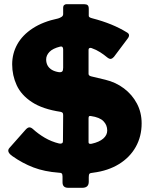

<svg xmlns="http://www.w3.org/2000/svg" viewBox="-20 -822 727 915"><path d="M655 -234Q655 -172 627 -122Q599 -72 547 -40Q495 -8 424 1Q410 2 406.5 6Q403 10 403 22V44Q403 73 372 73H305Q278 73 278 47V20Q278 9 274.5 5Q271 1 260 1Q192 -4 139.5 -24Q87 -44 39 -78Q9 -99 25 -117L102 -204Q112 -215 120 -215Q128 -215 137 -207Q162 -184 193.5 -165.5Q225 -147 262 -138Q280 -135 280 -149L281 -272Q281 -280 279 -283.5Q277 -287 269 -289Q183 -302 132 -335.5Q81 -369 59.5 -416Q38 -463 38 -515Q38 -567 62.5 -611Q87 -655 136 -687Q185 -719 257 -734Q264 -736 272.5 -741Q281 -746 281 -755V-786Q281 -794 286 -798Q291 -802 296 -802H381Q392 -802 397.5 -797.5Q403 -793 403 -780V-746Q403 -739 419 -735Q469 -722 509.5 -705.5Q550 -689 584 -668Q603 -658 589 -639L523 -551Q516 -543 508.5 -541.5Q501 -540 489 -550Q476 -561 457.5 -573Q439 -585 416 -593Q409 -595 405.5 -592.5Q402 -590 402 -585V-470Q402 -461 415 -458L482 -442Q532 -430 571 -400.5Q610 -371 632.5 -328.5Q655 -286 655 -234ZM281 -586Q281 -603 267 -600Q231 -591 215.5 -574.5Q200 -558 200 -539Q200 -522 207 -509.5Q214 -497 227.5 -489Q241 -481 261 -478Q272 -477 276.5 -481.5Q281 -486 281 -499ZM402 -144Q402 -134 417 -137Q453 -145 472 -161.5Q491 -178 491 -200Q491 -226 473 -244.5Q455 -263 413 -269Q407 -270 404.5 -268Q402 -266 402 -258V-144Z"/></svg>

Font: Libre Franklin Black
Style: Regular
Weight: 900
Designer: Pablo Impallari, Rodrigo Fuenzalida, Nhung Nguyen
Foundry: Impallari Type
Version: Version 3.000